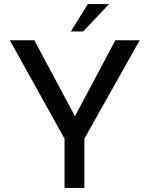

<svg xmlns="http://www.w3.org/2000/svg" viewBox="-20 -920 732 940"><path d="M296 -241 28 -723H148L347 -351L545 -723H664L393 -241V0H296ZM514 -900 387 -766H327L410 -900Z"/></svg>

Font: Synthetic
Style: Regular
Weight: 400
Designer: Santiago Orozco
Foundry: Typemade
Version: Version 2.000; ttfautohint (v1.8.4.7-5d5b)